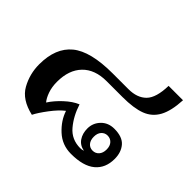

<svg xmlns="http://www.w3.org/2000/svg" viewBox="-134 -765 962 962"><g transform="rotate(45 347.0 -283.5)"><path d="M33 -195Q33 -311 101 -367Q169 -423 326 -423H437Q499 -423 532.5 -457Q566 -491 568 -577H670Q666 -498 642 -454Q618 -410 571 -392Q524 -374 444 -374H332Q249 -374 203.5 -327Q158 -280 158 -196Q158 -159 168.5 -129.5Q179 -100 193 -84Q214 -117 249 -149.5Q284 -182 318 -196Q338 -133 376 -88Q414 -43 476 -43Q487 -43 498 -47Q465 -53 448 -78Q431 -103 431 -138Q431 -177 458 -205Q485 -233 528 -233Q585 -233 610.5 -203.5Q636 -174 636 -127Q636 -62 593 -26Q550 10 463 10Q400 10 355 -31.5Q310 -73 293 -125Q264 -103 232 -60.5Q200 -18 186 10Q98 -10 65.5 -68.5Q33 -127 33 -195ZM574 -132Q574 -157 561 -171Q548 -185 528 -185Q509 -185 496 -171Q483 -157 483 -132Q483 -107 495.5 -92.5Q508 -78 528 -78Q548 -78 561 -92.5Q574 -107 574 -132Z"/></g></svg>

Font: Trirong SemiBold
Style: Regular
Weight: 600
Designer: Katatrad Team
Foundry: CadsonDemak
Version: Version 1.000